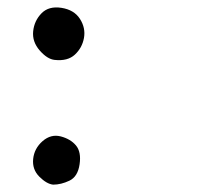

<svg xmlns="http://www.w3.org/2000/svg" viewBox="-20 -381 540 517"><path d="M123 116.2Q105.5 114.3 85.9 94.7Q66.4 75.2 69.3 46.9Q72.3 18.6 94.7 -1Q117.2 -20.5 143.6 -13.7Q169.9 -6.8 184.6 10.7Q199.2 28.3 194.3 61.5Q189.5 94.7 167 105.5Q144.5 116.2 123 116.2ZM127 -219.7Q107.4 -221.7 86.9 -245.1Q66.4 -268.6 69.3 -296.9Q72.3 -325.2 91.8 -345.2Q111.3 -365.2 145.5 -359.9Q179.7 -354.5 195.3 -330.1Q210.9 -305.7 206.1 -278.8Q201.2 -252 181.6 -233.9Q162.1 -215.8 127 -219.7Z"/></svg>

Font: JasonHandwriting1
Style: Regular
Weight: 400
Version: Version 1.48.20